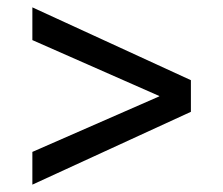

<svg xmlns="http://www.w3.org/2000/svg" viewBox="-20 -581 607 522"><path d="M68 -168 413 -319V-320L68 -472V-561L499 -363V-277L68 -79Z"/></svg>

Font: Murecho Thin Medium
Style: Regular
Weight: 500
Version: Version 1.010